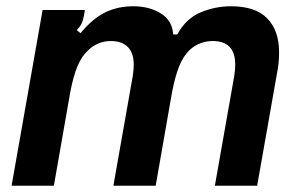

<svg xmlns="http://www.w3.org/2000/svg" viewBox="-20 -593 950 613"><path d="M17 0 116 -561H251L248 -543Q245 -527 240 -517Q235 -507 225 -497L237 -487Q276 -534 316 -553.5Q356 -573 406 -573Q456 -573 493 -550.5Q530 -528 533 -483H546Q573 -533 619.5 -553Q666 -573 718 -573Q795 -573 833 -534.5Q871 -496 871 -426Q871 -394 866 -368L801 0H666L728 -351Q731 -372 731 -387Q731 -462 659 -462Q619 -462 587 -435Q565 -414 552 -381.5Q539 -349 529 -297L477 0H342L404 -351Q407 -371 407 -386Q407 -424 388 -443Q369 -462 334 -462Q293 -462 262 -433Q241 -414 227.5 -382Q214 -350 204 -297L152 0Z"/></svg>

Font: Open Sauce Sans
Style: Bold Italic
Weight: 700
Italic angle: -10°
Designer: Alfredo Marco Pradil
Foundry: Creative Sauce Fz LLC
Version: Version 1.477